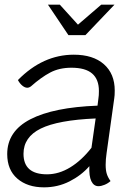

<svg xmlns="http://www.w3.org/2000/svg" viewBox="-20 -795 598 825"><path d="M438 -137Q434 -110 434 -87Q434 -63 439 -47.5Q444 -32 455 -17Q444 -7 429.5 -1Q415 5 403 5Q383 5 372.5 -16.5Q362 -38 364 -81Q329 -41 278.5 -15.5Q228 10 169 10Q98 10 54.5 -27.5Q11 -65 11 -133Q11 -231 110.5 -282.5Q210 -334 399 -341L403 -373Q405 -384 405 -404Q405 -454 376 -479Q347 -504 287 -504Q235 -504 196 -483.5Q157 -463 113 -424Q105 -418 97 -418Q87 -418 76 -427Q65 -436 57 -451Q164 -560 297 -560Q380 -560 426.5 -519Q473 -478 473 -406Q473 -384 471 -373ZM373 -160 391 -286Q229 -279 155 -242.5Q81 -206 81 -134Q81 -46 182 -46Q233 -46 282 -76Q331 -106 373 -160ZM186 -775H237L315 -689L415 -775H472L347 -644H274Z"/></svg>

Font: Krub
Style: Italic
Weight: 400
Italic angle: -8°
Designer: Ekaluck Peanpanawate
Foundry: Cadson Demak Co.,Ltd.
Version: Version 1.000; ttfautohint (v1.6)